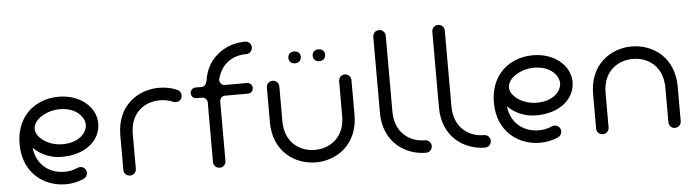

<svg xmlns="http://www.w3.org/2000/svg" viewBox="-49 -1023 4561 1257"><g transform="rotate(-5 2231.0 -394.0)"><path d="M340 -473C457 -473 503 -401 503 -358C503 -305 449 -243 340 -243C247 -243 167 -302 167 -358C167 -422 257 -473 340 -473ZM60 -268C60 -73 202 20 338 20C381 20 421 12 458 -5C473 -12 483 -26 483 -43C483 -66 465 -84 442 -84C435 -84 431 -83 424 -80C397 -68 368 -62 338 -62C246 -62 156 -117 143 -238C166 -212 229 -161 331 -161C486 -161 585 -249 585 -358C585 -467 481 -555 341 -555C253 -555 171 -521 118 -453C82 -406 60 -345 60 -268Z M804 -269C804 -411 900 -474 1000 -474C1031 -474 1060 -468 1087 -456C1092 -454 1097 -453 1104 -453C1127 -453 1145 -471 1145 -494C1145 -510 1135 -524 1122 -531C1085 -548 1044 -556 1000 -556C863 -556 722 -464 722 -269V-41C722 -18 740 0 763 0C786 0 804 -18 804 -41Z M1311 -41C1311 -30 1315 -20 1323 -12C1331 -4 1341 0 1352 0C1364 0 1374 -4 1381 -12C1389 -20 1393 -30 1393 -41V-432C1393 -441 1396 -449 1403 -457C1411 -464 1419 -467 1428 -467H1578C1587 -467 1595 -470 1603 -477C1610 -485 1613 -493 1613 -502C1613 -511 1610 -519 1603 -527C1595 -534 1587 -537 1578 -537H1431C1420 -537 1412 -542 1405 -552C1398 -561 1397 -571 1400 -582C1415 -631 1439 -668 1472 -691C1507 -715 1546 -726 1589 -726C1601 -726 1611 -730 1618 -738C1626 -746 1630 -756 1630 -767C1630 -778 1626 -788 1618 -796C1610 -804 1600 -808 1589 -808C1528 -808 1467 -790 1416 -751C1365 -712 1328 -657 1316 -578C1314 -567 1310 -557 1304 -549C1297 -541 1289 -537 1278 -537H1240C1231 -537 1223 -534 1215 -527C1208 -519 1205 -511 1205 -502C1205 -493 1208 -485 1215 -477C1223 -470 1231 -467 1240 -467H1276C1286 -467 1294 -464 1301 -457C1308 -449 1311 -441 1311 -432Z M2261 -496C2261 -519 2243 -537 2220 -537C2197 -537 2180 -519 2180 -496V-268C2180 -126 2082 -62 1983 -62C1885 -62 1787 -126 1787 -268V-496C1787 -519 1769 -537 1746 -537C1723 -537 1705 -519 1705 -496V-268C1705 -73 1847 20 1983 20C2120 20 2261 -73 2261 -268ZM1862 -677C1862 -657 1875 -638 1903 -638C1931 -638 1944 -657 1944 -677C1944 -697 1931 -716 1903 -716C1875 -716 1862 -697 1862 -677ZM2022 -677C2022 -657 2035 -638 2063 -638C2091 -638 2104 -657 2104 -677C2104 -697 2091 -716 2063 -716C2035 -716 2022 -697 2022 -677Z M2428 -268C2428 -73 2570 20 2706 20C2729 20 2747 2 2747 -21C2747 -44 2729 -62 2706 -62C2608 -62 2510 -126 2510 -268V-766C2510 -789 2492 -807 2469 -807C2446 -807 2428 -789 2428 -766Z M2816 -268C2816 -73 2958 20 3094 20C3117 20 3135 2 3135 -21C3135 -44 3117 -62 3094 -62C2996 -62 2898 -126 2898 -268V-766C2898 -789 2880 -807 2857 -807C2834 -807 2816 -789 2816 -766Z M3457 -473C3574 -473 3620 -401 3620 -358C3620 -305 3566 -243 3457 -243C3364 -243 3284 -302 3284 -358C3284 -422 3374 -473 3457 -473ZM3177 -268C3177 -73 3319 20 3455 20C3498 20 3538 12 3575 -5C3590 -12 3600 -26 3600 -43C3600 -66 3582 -84 3559 -84C3552 -84 3548 -83 3541 -80C3514 -68 3485 -62 3455 -62C3363 -62 3273 -117 3260 -238C3283 -212 3346 -161 3448 -161C3603 -161 3702 -249 3702 -358C3702 -467 3598 -555 3458 -555C3370 -555 3288 -521 3235 -453C3199 -406 3177 -345 3177 -268Z M4385 -268C4385 -463 4244 -556 4107 -556C3971 -556 3829 -463 3829 -268V-41C3829 -18 3847 0 3870 0C3893 0 3911 -18 3911 -41V-268C3911 -410 4009 -474 4107 -474C4206 -474 4304 -410 4304 -268V-41C4304 -18 4321 0 4344 0C4367 0 4385 -18 4385 -41Z"/></g></svg>

Font: Fabada
Style: Regular
Weight: 400
Designer: deFharo
Foundry: deFharo.com
Version: Version 4.000 2011 initial release